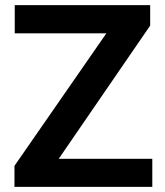

<svg xmlns="http://www.w3.org/2000/svg" viewBox="-20 -731 646 751"><path d="M575.7 -109.8V0H74.3V-109.8ZM567.4 -630.9 134.3 0H36.6V-82.3L472.5 -710.9H567.4ZM518.3 -710.9V-600.7H37.7V-710.9Z"/></svg>

Font: Vazirmatn
Style: Regular
Weight: 400
Designer: Saber Rastikerdar
Foundry: Saber Rastikerdar
Version: Version 33.003;September 2, 2022;FontCreator 14.0.0.2862 64-